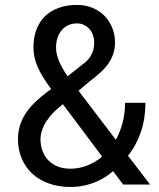

<svg xmlns="http://www.w3.org/2000/svg" viewBox="-20 -741 640 771"><path d="M52.2 -182.1Q52.2 -140.1 67.1 -104.7Q82 -69.3 109.4 -43.9Q136.7 -18.6 175.8 -4.4Q214.8 9.8 263.2 9.8Q293 9.8 321 3.4Q349.1 -2.9 375 -15.1Q390.6 -22.5 405.5 -32.2Q420.4 -42 434.1 -53.7L474.6 0H582.5L494.1 -115.7Q528.3 -158.7 546.1 -212.2Q564 -265.6 564 -328.1H482.4Q481.9 -285.2 472.2 -248Q462.4 -210.9 445.3 -179.7L295.4 -376.5L341.3 -415.5Q362.8 -431.6 381.3 -448.2Q399.9 -464.8 413.6 -483.4Q426.8 -502 434.3 -523.2Q441.9 -544.4 441.9 -570.3Q441.9 -600.6 431.2 -627.9Q420.4 -655.3 400.9 -676.3Q380.9 -696.8 352.5 -709Q324.2 -721.2 289.6 -721.2Q249.5 -721.2 217.3 -710Q185.1 -698.7 162.1 -677.2Q139.2 -655.3 126.7 -623.3Q114.3 -591.3 114.3 -549.8Q114.3 -530.3 118.4 -511.7Q122.6 -493.2 129.9 -475.1Q139.2 -453.1 153.3 -430.4Q167.5 -407.7 185.5 -383.3L168 -370.6Q144 -352.5 124.3 -334Q104.5 -315.4 89.4 -294.9Q71.8 -270.5 62 -242.7Q52.2 -214.8 52.2 -182.1ZM263.2 -63.5Q233.4 -63.5 210.9 -72.8Q188.5 -82 173.3 -98.1Q158.2 -114.3 150.4 -135.7Q142.6 -157.2 142.6 -182.1Q142.6 -191.4 145.3 -205.3Q147.9 -219.2 156.2 -236.3Q164.1 -252.9 179.2 -272Q194.3 -291 218.8 -311L232.4 -322.8L390.1 -112.3Q378.4 -102.5 366 -94.5Q353.5 -86.4 340.3 -80.6Q322.3 -72.3 302.7 -67.9Q283.2 -63.5 263.2 -63.5ZM205.1 -550.8Q205.1 -570.3 210.4 -587.6Q215.8 -605 226.6 -618.2Q236.8 -631.3 252.7 -639.2Q268.6 -647 289.6 -647Q305.7 -647 318.4 -640.4Q331.1 -633.8 340.3 -623.5Q349.1 -612.8 353.8 -598.9Q358.4 -585 358.4 -570.3Q358.4 -559.1 356.2 -547.4Q354 -535.6 348.6 -524.4Q343.3 -512.7 333.5 -501.5Q323.7 -490.2 308.6 -480L251.5 -434.6Q239.3 -452.1 230 -468.8Q220.7 -485.4 214.8 -501.5Q210 -513.7 207.5 -526.1Q205.1 -538.6 205.1 -550.8Z"/></svg>

Font: RobotoMono Nerd Font
Style: Regular
Weight: 400
Monospace: yes
Designer: Google
Version: Version 3.000;Nerd Fonts 3.2.1